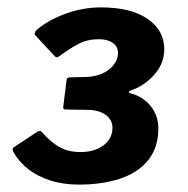

<svg xmlns="http://www.w3.org/2000/svg" viewBox="-20 -877 507 519"><path d="M76 -781Q73 -783 74 -787.5Q75 -792 79 -796Q109 -822 156 -839.5Q203 -857 253 -857Q334 -857 379 -826Q424 -795 424 -744Q424 -705 396.5 -674.5Q369 -644 332 -632Q329 -631 328.5 -628.5Q328 -626 332 -625Q367 -616 387.5 -590Q408 -564 408 -530Q408 -478 380.5 -444Q353 -410 304.5 -394Q256 -378 193 -378Q150 -378 115 -389.5Q80 -401 55.5 -420.5Q31 -440 17 -465Q12 -475 16 -478L81 -521Q89 -526 93 -520Q118 -492 141.5 -479Q165 -466 198 -466Q235 -466 259.5 -484Q284 -502 284 -532Q284 -546 275.5 -557Q267 -568 252 -574Q237 -580 217 -580L158 -581Q150 -581 151 -588L160 -662Q161 -668 171 -668L214 -669Q238 -670 257 -678.5Q276 -687 287.5 -702Q299 -717 299 -734Q299 -751 285 -761Q271 -771 247 -771Q217 -771 193.5 -759Q170 -747 140 -725Q134 -719 128 -725L76 -781Z"/></svg>

Font: Libre Franklin Thin ExtraBold
Style: Italic
Weight: 800
Italic angle: -8°
Version: Version 2.000